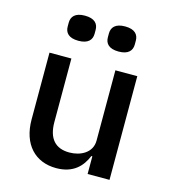

<svg xmlns="http://www.w3.org/2000/svg" viewBox="-111 -821 821 923"><g transform="rotate(15 300.0 -360.0)"><path d="M198 -607C247 -607 265 -630 265 -660V-679C265 -709 247 -732 198 -732C149 -732 131 -709 131 -679V-660C131 -630 149 -607 198 -607ZM398 -607C447 -607 465 -630 465 -660V-679C465 -709 447 -732 398 -732C349 -732 331 -709 331 -679V-660C331 -630 349 -607 398 -607ZM407 0H516V-516H407V-166C407 -106 351 -77 295 -77C225 -77 188 -118 188 -200V-516H79V-184C79 -59 149 12 253 12C338 12 380 -34 402 -88H407Z"/></g></svg>

Font: IBM Plex Mono Medm
Style: Regular
Weight: 500
Monospace: yes
Designer: Mike Abbink, Paul van der Laan, Pieter van Rosmalen
Foundry: Bold Monday
Version: Version 2.004